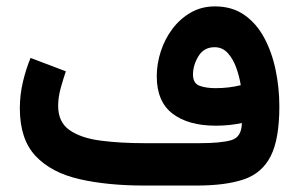

<svg xmlns="http://www.w3.org/2000/svg" viewBox="-20 -575 927 595"><path d="M729.5 -193.8Q691.9 -185.5 648.9 -185.5Q563.5 -185.5 514.6 -222.9Q465.8 -260.3 465.8 -338.9Q465.8 -377.4 478.3 -415.8Q490.7 -454.1 514.4 -485.6Q538.1 -517.1 571.3 -536.1Q604.5 -555.2 646 -555.2Q699.2 -555.2 737.1 -528.8Q774.9 -502.4 798.8 -457.8Q822.8 -413.1 834.2 -357.9Q845.7 -302.7 845.7 -245.1Q845.7 -144.5 819.1 -91.6Q792.5 -38.6 736.1 -19.3Q679.7 0 589.8 0H427.2Q312.5 0 225.6 -20Q138.7 -40 90.1 -91.8Q41.5 -143.6 41.5 -239.3Q41.5 -281.2 51 -321.3Q60.5 -361.3 74.7 -395.5L184.1 -354Q176.3 -331.5 168.2 -302.5Q160.2 -273.4 160.2 -246.6Q160.2 -196.3 195.8 -171.6Q231.4 -147 292 -139.2Q352.5 -131.3 427.2 -131.3H598.6Q666 -131.3 697.5 -140.9Q729 -150.4 729.5 -193.8ZM648.4 -301.8Q689 -301.8 726.1 -311Q722.2 -336.4 712.6 -363.8Q703.1 -391.1 686.5 -409.9Q669.9 -428.7 645 -428.7Q611.8 -428.7 595 -400.9Q578.1 -373 578.1 -344.2Q578.1 -316.9 598.1 -309.3Q618.2 -301.8 648.4 -301.8Z"/></svg>

Font: Vazirmatn UI
Style: Bold
Weight: 700
Designer: Saber Rastikerdar
Foundry: Saber Rastikerdar
Version: Version 33.003